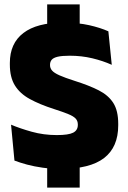

<svg xmlns="http://www.w3.org/2000/svg" viewBox="-20 -757 586 877"><path d="M344 -737V-561.5H195.5V-737ZM344 -81V100H195.5V-81ZM258 14.5Q214 14.5 175 9Q136 3.5 103.5 -5.2Q71 -14 46 -23.5L30.5 -187.5Q70.5 -170.5 125 -155.2Q179.5 -140 239.5 -140Q293 -140 314.2 -151Q335.5 -162 335.5 -186.5V-188.5Q335.5 -205 325.2 -215.8Q315 -226.5 291 -236.2Q267 -246 226.5 -259Q161 -280 116 -304.8Q71 -329.5 48 -366.8Q25 -404 25 -462V-469.5Q25 -559 86.8 -606.2Q148.5 -653.5 267 -653.5Q336.5 -653.5 387.2 -642Q438 -630.5 475 -614L490.5 -461Q450.5 -479 401.5 -490.8Q352.5 -502.5 298.5 -502.5Q263 -502.5 243.2 -497.8Q223.5 -493 216 -483.8Q208.5 -474.5 208.5 -461V-459.5Q208.5 -445.5 217.8 -434.8Q227 -424 251.5 -413Q276 -402 321.5 -387.5Q386.5 -367 430.8 -344.5Q475 -322 497.5 -286.8Q520 -251.5 520 -191.5V-184.5Q520 -85 455.5 -35.2Q391 14.5 258 14.5Z"/></svg>

Font: Anek Kannada ExtraBold
Style: Regular
Weight: 800
Version: Version 1.003